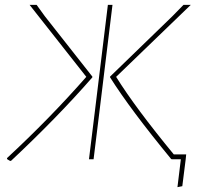

<svg xmlns="http://www.w3.org/2000/svg" viewBox="-20 -657 846 792"><path d="M22 7Q11 1 9 -1V-5Q186 -169 336 -340L102 -637H131L165 -590L361 -341V-338Q218 -174 26 6ZM689 0 686 -1Q518 -205 434 -338V-341L691 -590L737 -637H767L459 -340Q538 -213 697 -20H748L746 0L732 111L712 115L726 0ZM347 0 371 -195 425 -637H444L390 -195L366 0Z"/></svg>

Font: Alegreya Sans Thin
Style: Italic
Weight: 100
Italic angle: -7°
Designer: Juan Pablo del Peral
Foundry: Huerta Tipografica
Version: Version 2.007